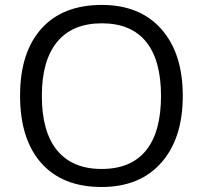

<svg xmlns="http://www.w3.org/2000/svg" viewBox="-20 -745 819 775"><path d="M717.8 -357.9Q717.8 -186.5 631.1 -88.4Q544.4 9.8 390.1 9.8Q232.4 9.8 146.7 -86.7Q61 -183.1 61 -358.9Q61 -533.2 147 -629.2Q232.9 -725.1 391.1 -725.1Q544.9 -725.1 631.3 -627.4Q717.8 -529.8 717.8 -357.9ZM148.9 -357.9Q148.9 -212.9 210.7 -137.9Q272.5 -63 390.1 -63Q508.8 -63 569.3 -137.7Q629.9 -212.4 629.9 -357.9Q629.9 -502 569.6 -576.4Q509.3 -650.9 391.1 -650.9Q272.5 -650.9 210.7 -575.9Q148.9 -501 148.9 -357.9Z"/></svg>

Font: Samim FD
Style: FD
Weight: 400
Foundry: DejaVu fonts team - Redesigned by Saber Rastikerdar
Version: Version 4.0.5